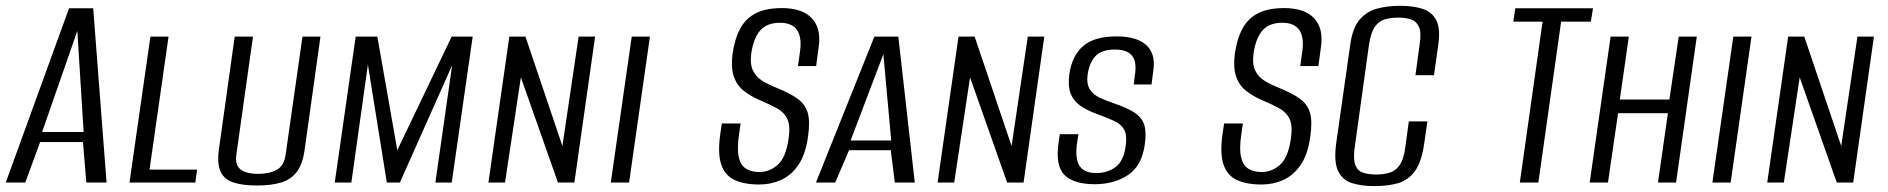

<svg xmlns="http://www.w3.org/2000/svg" viewBox="-43 -619 6401 651"><path d="M-23.5 0 191.1 -591H273L318.3 0H249.7L238.3 -137.3H93L42.7 0ZM99.8 -171.5H240.5L219.2 -514.4Z M396 0 467 -495H528.5L464 -44H625.2L619.3 0Z M828 10Q779.9 10 748.8 -0.2Q717.6 -10.3 705.3 -36.3Q692.9 -62.3 698.8 -109.4L752.8 -495H814.8L758.5 -95.6Q753.2 -60.4 772.2 -44.9Q791.1 -29.5 832.3 -29.5Q870.2 -29.5 895.3 -43.1Q920.4 -56.8 925.6 -95.6L982.6 -495H1043.6L989.7 -109.7Q982.8 -61.9 962.9 -35.8Q942.9 -9.6 909.1 0.2Q875.3 10 828 10Z M1092 0 1163 -495H1236.4L1304.1 -109.8L1488.5 -495H1559.7L1488.7 0H1433.2L1490 -397.6L1312.8 0H1268.6L1204.4 -399.8L1148.3 0Z M1613 0 1684 -495H1738.6L1863.9 -123.9L1918.9 -495H1974.8L1904.5 0H1848.8L1723.1 -356.7L1669.3 0Z M2028 0 2099 -495H2160.7L2090 0Z M2531.6 6.6Q2480.3 6.6 2447.3 -9Q2414.4 -24.6 2402.1 -62.3Q2389.8 -100.1 2399.5 -166.9L2404.5 -200.3H2468.2L2462.7 -162.8Q2455.4 -113 2462.2 -85.3Q2468.9 -57.6 2487.2 -46.7Q2505.4 -35.7 2531.6 -35.7Q2566.1 -35.7 2593.9 -60.1Q2621.6 -84.5 2630.8 -148.4Q2637.3 -192.5 2626.6 -215.4Q2616 -238.2 2591.5 -251.8Q2567 -265.3 2529.7 -280.9Q2499.7 -294.3 2477.2 -312.5Q2454.7 -330.7 2444.8 -360.6Q2434.9 -390.5 2440.9 -437Q2448.5 -489.3 2467.7 -523.6Q2486.8 -557.9 2521 -574.7Q2555.1 -591.6 2608 -591.6Q2676.7 -591.6 2709.3 -557.5Q2741.9 -523.4 2733 -460.4L2724.2 -395.1Q2709.1 -395.1 2693.4 -395.1Q2677.8 -395.1 2662.7 -395.1L2669.6 -444.6Q2676.3 -492.7 2659.4 -517.2Q2642.5 -541.8 2601.6 -541.8Q2558 -541.8 2535.2 -516.4Q2512.4 -491 2504.4 -439.1Q2499.2 -401.3 2510.4 -379.1Q2521.5 -356.9 2543.3 -344Q2565.2 -331.1 2592.9 -320.1Q2635.6 -302.7 2661.1 -284.4Q2686.6 -266.2 2695.5 -237.2Q2704.3 -208.2 2696.7 -156Q2688.5 -95.5 2664.1 -59.9Q2639.7 -24.3 2605.3 -8.9Q2570.8 6.6 2531.6 6.6Z M2723.5 0 2921.7 -495H3002.9L3058.7 0H2991L2977.2 -109.8H2835.8L2788.9 0ZM2841.2 -142.8H2978.7L2952.2 -435.3Z M3136 0 3207 -495H3261.6L3386.9 -123.9L3441.9 -495H3497.8L3427.5 0H3371.8L3246.1 -356.7L3192.3 0Z M3668.5 5.6Q3599 5.6 3566.9 -25.1Q3534.8 -55.8 3546.2 -135.5L3550.5 -164H3613.4L3608.8 -133Q3601.5 -81.5 3617.1 -56.9Q3632.7 -32.3 3674.4 -32.3Q3711 -32.3 3738.6 -51.9Q3766.2 -71.5 3773.7 -123Q3779.1 -160.7 3768.7 -179.4Q3758.3 -198.2 3733.9 -209.4Q3709.6 -220.6 3671.9 -234.2Q3641.7 -245.3 3619.5 -260.9Q3597.2 -276.5 3587.3 -301.5Q3577.5 -326.5 3582.5 -365.7Q3591.1 -429.1 3628.8 -462.3Q3666.5 -495.6 3743 -495.6Q3810.4 -495.6 3842.6 -467Q3874.9 -438.4 3868 -384.7L3861.4 -332.5H3800.9L3806 -371.6Q3811 -412 3794.2 -431.5Q3777.4 -451 3737.2 -451Q3693.1 -451 3672.2 -429.7Q3651.4 -408.5 3644.8 -367.1Q3640.4 -333.8 3652.7 -315.4Q3665.1 -297 3687.1 -287.1Q3709 -277.2 3732.3 -269.1Q3777 -254.1 3802.3 -238.2Q3827.5 -222.3 3836.1 -197.4Q3844.7 -172.5 3838.7 -129.9Q3828.5 -56.2 3781.3 -25.3Q3734.2 5.6 3668.5 5.6Z M4234.6 6.6Q4183.3 6.6 4150.3 -9Q4117.4 -24.6 4105.1 -62.3Q4092.8 -100.1 4102.5 -166.9L4107.5 -200.3H4171.2L4165.7 -162.8Q4158.4 -113 4165.2 -85.3Q4171.9 -57.6 4190.2 -46.7Q4208.4 -35.7 4234.6 -35.7Q4269.1 -35.7 4296.9 -60.1Q4324.6 -84.5 4333.8 -148.4Q4340.3 -192.5 4329.6 -215.4Q4319 -238.2 4294.5 -251.8Q4270 -265.3 4232.7 -280.9Q4202.7 -294.3 4180.2 -312.5Q4157.7 -330.7 4147.8 -360.6Q4137.9 -390.5 4143.9 -437Q4151.5 -489.3 4170.7 -523.6Q4189.8 -557.9 4224 -574.7Q4258.1 -591.6 4311 -591.6Q4379.7 -591.6 4412.3 -557.5Q4444.9 -523.4 4436 -460.4L4427.2 -395.1Q4412.1 -395.1 4396.4 -395.1Q4380.8 -395.1 4365.7 -395.1L4372.6 -444.6Q4379.3 -492.7 4362.4 -517.2Q4345.5 -541.8 4304.6 -541.8Q4261 -541.8 4238.2 -516.4Q4215.4 -491 4207.4 -439.1Q4202.2 -401.3 4213.4 -379.1Q4224.5 -356.9 4246.3 -344Q4268.2 -331.1 4295.9 -320.1Q4338.6 -302.7 4364.1 -284.4Q4389.6 -266.2 4398.5 -237.2Q4407.3 -208.2 4399.7 -156Q4391.5 -95.5 4367.1 -59.9Q4342.7 -24.3 4308.3 -8.9Q4273.8 6.6 4234.6 6.6Z M4616.7 12Q4573.1 12 4540.9 1.8Q4508.6 -8.3 4493.8 -39.8Q4478.9 -71.2 4487.8 -135.3L4535.2 -467.8Q4542.9 -523.5 4566.3 -551.6Q4589.8 -579.7 4625.3 -589.5Q4660.8 -599.3 4704.1 -599.3Q4748.5 -599.3 4780.1 -589.1Q4811.8 -579 4826.6 -550.9Q4841.5 -522.8 4833.8 -467.8L4819.1 -364H4756.2L4770.5 -468.7Q4776.8 -508.5 4768.1 -527.8Q4759.5 -547.1 4741.2 -553.2Q4722.9 -559.3 4698 -559.3Q4672.3 -559.3 4651.9 -553.2Q4631.6 -547.1 4618.4 -527.8Q4605.2 -508.5 4598.9 -468.7L4550.1 -117.8Q4544.8 -78.3 4552.6 -58.9Q4560.3 -39.4 4579 -33.4Q4597.7 -27.3 4622.6 -27.3Q4648.2 -27.3 4668.5 -33.4Q4688.7 -39.4 4702.5 -58.9Q4716.4 -78.3 4721.6 -117.8L4733.8 -207.4H4796.7L4786.4 -135.5Q4777.5 -70.5 4754.6 -39Q4731.6 -7.6 4696.7 2.2Q4661.7 12 4616.7 12Z M5110.1 0 5187.3 -545.5H5088.1L5094.8 -591H5358.3L5350.9 -545.5H5250.2L5173 0Z M5347 0 5418 -495H5479.7L5449.2 -281.5H5617.3L5648.9 -495H5710.2L5639.9 0H5578.6L5612.2 -235.2H5443.3L5409 0Z M5763 0 5834 -495H5895.7L5825 0Z M5949 0 6020 -495H6074.6L6199.9 -123.9L6254.9 -495H6310.8L6240.5 0H6184.8L6059.1 -356.7L6005.3 0Z"/></svg>

Font: Alumni Sans SC Thin
Style: Italic
Weight: 100
Italic angle: -8°
Designer: Robert E. Leuschke
Foundry: Robert E. Leuschke
Version: Version 1.016